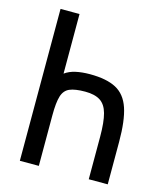

<svg xmlns="http://www.w3.org/2000/svg" viewBox="-118 -889 836 977"><g transform="rotate(15 300.0 -400.0)"><path d="M179 -800V-486Q202 -503 235 -510.5Q268 -518 310 -518Q398 -518 448.5 -491Q499 -464 520.5 -400Q542 -336 542 -224V0H442V-224Q442 -301 430 -345Q418 -389 389 -407.5Q360 -426 310 -426Q257 -426 228.5 -414Q200 -402 189.5 -368Q179 -334 179 -267V0H79V-800Z"/></g></svg>

Font: Victor Mono
Style: Bold
Weight: 700
Monospace: yes
Designer: Rune Bjørnerås
Version: Version 1.561;gftools[0.9.30]